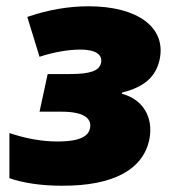

<svg xmlns="http://www.w3.org/2000/svg" viewBox="-20 -583 550 612"><path d="M176 9C344 10 436 -44 456 -138C470 -209 436 -266 369 -284V-288C438 -305 477 -337 489 -394C510 -495 420 -563 262 -563C200 -563 133 -552 67 -529L106 -402C151 -417 199 -425 236 -425C283 -425 308 -410 302 -382C296 -357 267 -347 203 -347H132L106 -227H176C245 -227 273 -207 267 -175C261 -138 208 -132 163 -132C112 -132 60 -142 10 -159V-15C53 0 111 9 176 9Z"/></svg>

Font: Noto Sans Black
Style: Italic
Weight: 900
Italic angle: -12°
Designer: Monotype Design Team
Foundry: Monotype Imaging Inc.
Version: Version 2.013